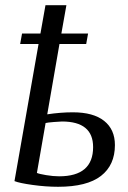

<svg xmlns="http://www.w3.org/2000/svg" viewBox="-20 -714 495 744"><path d="M425.3 -151.9Q425.3 -74.2 371.1 -32.2Q316.9 9.8 205.1 9.8Q157.7 9.8 106.7 2.7Q55.7 -4.4 36.1 -12.2L129.4 -543.5H58.1L65.4 -584H136.7L156.2 -693.8H237.3L217.8 -584H321.3L314 -543.5H210.4L163.1 -271Q214.8 -278.8 262.2 -278.8Q341.8 -278.8 383.5 -245.6Q425.3 -212.4 425.3 -151.9ZM220.2 -243.2Q212.4 -243.2 188.5 -241.2Q164.6 -239.3 156.7 -237.3L123 -43.9Q131.3 -40 158.7 -35.4Q186 -30.8 209 -30.8Q340.8 -30.8 340.8 -144Q340.8 -243.2 220.2 -243.2Z"/></svg>

Font: Liberation Serif
Style: Italic
Weight: 400
Italic angle: -16.333°
Designer: Steve Matteson
Foundry: Ascender Corporation
Version: Version 2.1.5